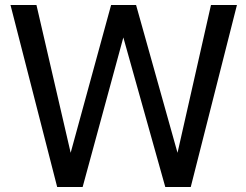

<svg xmlns="http://www.w3.org/2000/svg" viewBox="-20 -749 984 769"><path d="M744 0H642L474 -599L311 0H209L22 -729H126L263 -137L425 -729H525L691 -137L825 -729H929Z"/></svg>

Font: Ekushey Lal Sabuj
Style: Regular
Weight: 400
Designer: Al Mamun Sumon
Foundry: Al Mamun Sumon
Version: Version 1.0